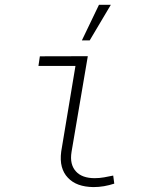

<svg xmlns="http://www.w3.org/2000/svg" viewBox="-20 -760 627 790"><path d="M144 -528.3 138.2 -488.8H290.5L231.9 -136.7Q227.1 -100.6 234.4 -73.7Q241.7 -46.9 259.3 -28.8Q276.9 -9.8 303.2 -0.2Q329.6 9.3 364.3 9.8Q386.7 9.8 408 6.1Q429.2 2.4 450.2 -4.4L445.8 -37.6Q427.2 -33.7 408.2 -30.3Q389.2 -26.9 369.1 -26.9Q343.8 -26.9 324.2 -33.9Q304.7 -41 292.5 -54.7Q279.8 -68.4 274.9 -88.1Q270 -107.9 274.4 -135.3L341.3 -528.8ZM387.2 -740.2 316.9 -593.8H349.1L436 -740.2Z"/></svg>

Font: Roboto Mono ExtraLight
Style: Italic
Weight: 250
Italic angle: -10°
Monospace: yes
Designer: Google
Version: Version 3.000